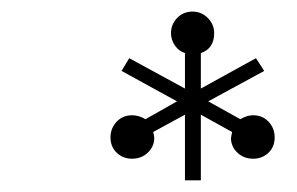

<svg xmlns="http://www.w3.org/2000/svg" viewBox="-20 -744 510 330"><path d="M169.9 -507.8Q169.9 -523.4 180.4 -534.7Q190.9 -545.9 207 -545.9Q218.8 -545.9 230 -539.1L284.2 -569.8L189 -622.1L202.1 -644L297.9 -591.8V-652.8Q287.1 -656.2 280.5 -666Q273.9 -675.8 273.9 -687Q273.9 -702.1 284.4 -713.1Q294.9 -724.1 311 -724.1Q326.2 -724.1 337.2 -713.1Q348.1 -702.1 348.1 -687Q348.1 -660.6 325.2 -652.8V-591.8L419.9 -644L434.1 -622.1L337.9 -569.8L393.1 -539.1Q404.3 -545.9 415 -545.9Q431.2 -545.9 441.7 -534.7Q452.1 -523.4 452.1 -507.8Q452.1 -491.7 441.4 -481.4Q430.7 -471.2 415 -471.2Q398.9 -471.2 387.9 -481.7Q377 -492.2 377 -506.8L378.9 -517.1L325.2 -546.9V-434.1H297.9V-546.9L243.2 -517.1Q245.1 -511.7 245.1 -506.8Q245.1 -492.2 234.1 -481.7Q223.1 -471.2 207 -471.2Q191.4 -471.2 180.7 -481.4Q169.9 -491.7 169.9 -507.8Z"/></svg>

Font: Dehuti
Style: Italic
Weight: 400
Version: Version 1.2